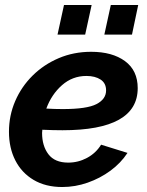

<svg xmlns="http://www.w3.org/2000/svg" viewBox="-20 -741 591 771"><path d="M230 10Q163 10 115 -18.5Q67 -47 41.5 -97Q16 -147 16 -212Q16 -277 41 -335Q66 -393 111 -437.5Q156 -482 216 -507.5Q276 -533 346 -533Q431 -533 482 -495.5Q533 -458 533 -387Q533 -218 231 -218Q213 -218 192.5 -218.5Q172 -219 150 -220Q149 -214 149 -207Q149 -155 174.5 -121.5Q200 -88 254 -88Q294 -88 329.5 -107Q365 -126 386 -160L492 -127Q465 -86 423.5 -55.5Q382 -25 332 -7.5Q282 10 230 10ZM327 -436Q271 -436 229 -399Q187 -362 166 -305Q183 -304 199.5 -303.5Q216 -303 232 -303Q329 -303 367.5 -323Q406 -343 406 -378Q406 -407 384 -421.5Q362 -436 327 -436ZM211 -602 237 -721H348L322 -602ZM399 -602 425 -721H535L510 -602Z"/></svg>

Font: Raleway
Style: Bold Italic
Weight: 700
Italic angle: -12°
Designer: Matt McInerney, Pablo Impallari, Rodrigo Fuenzalida
Foundry: Matt McInerney, Pablo Impallari, Rodrigo Fuenzalida
Version: Version 4.101;RELEASE